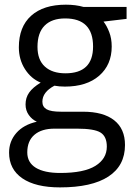

<svg xmlns="http://www.w3.org/2000/svg" viewBox="-20 -565 588 825"><path d="M523.9 -535.2V-483.9L424.8 -472.2Q438.5 -455.1 449.2 -427.5Q460 -399.9 460 -365.2Q460 -286.6 406.2 -239.7Q352.5 -192.9 258.8 -192.9Q234.9 -192.9 213.9 -196.8Q162.1 -169.4 162.1 -127.9Q162.1 -106 180.2 -95.5Q198.2 -85 242.2 -85H336.9Q423.8 -85 470.5 -48.3Q517.1 -11.7 517.1 58.1Q517.1 147 445.8 193.6Q374.5 240.2 237.8 240.2Q132.8 240.2 75.9 201.2Q19 162.1 19 90.8Q19 42 50.3 6.3Q81.5 -29.3 138.2 -42Q117.7 -51.3 103.8 -70.8Q89.8 -90.3 89.8 -116.2Q89.8 -145.5 105.5 -167.5Q121.1 -189.5 154.8 -210Q113.3 -227.1 87.2 -268.1Q61 -309.1 61 -361.8Q61 -449.7 113.8 -497.3Q166.5 -544.9 263.2 -544.9Q305.2 -544.9 338.9 -535.2ZM97.2 89.8Q97.2 133.3 133.8 155.8Q170.4 178.2 238.8 178.2Q340.8 178.2 389.9 147.7Q439 117.2 439 64.9Q439 21.5 412.1 4.6Q385.3 -12.2 311 -12.2H213.9Q158.7 -12.2 127.9 14.2Q97.2 40.5 97.2 89.8ZM141.1 -363.8Q141.1 -307.6 172.9 -278.8Q204.6 -250 261.2 -250Q379.9 -250 379.9 -365.2Q379.9 -485.8 259.8 -485.8Q202.6 -485.8 171.9 -455.1Q141.1 -424.3 141.1 -363.8Z"/></svg>

Font: f04293028
Style: Regular
Weight: 400
Foundry: Ascender Corporation
Version: Version 1.10